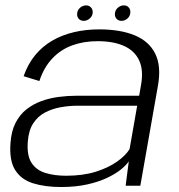

<svg xmlns="http://www.w3.org/2000/svg" viewBox="-20 -708 684 732"><path d="M212.5 5Q268.5 5 312.2 -4.8Q356 -14.5 388.5 -30Q421 -45.5 441.5 -62.2Q462 -79 471 -93L459 0H515L582 -380.5Q595.5 -455.5 572 -503Q548.5 -550.5 493.8 -573.2Q439 -596 358 -596Q307.5 -596 262.5 -585.5Q217.5 -575 180 -553.5Q142.5 -532 114.5 -498.2Q86.5 -464.5 70 -417.5L130 -399Q147.5 -451.5 179.5 -485.2Q211.5 -519 255.2 -535Q299 -551 352 -551Q412 -551 452.5 -533Q493 -515 510.5 -477.8Q528 -440.5 517.5 -383L510.5 -343H271.5Q238.5 -343 203.8 -338.5Q169 -334 137.5 -322.5Q106 -311 80.5 -290.8Q55 -270.5 39 -239Q23 -207.5 20 -162.5Q15 -96 37.8 -59.8Q60.5 -23.5 106 -9.2Q151.5 5 212.5 5ZM232 -38Q187 -38 152.5 -48.8Q118 -59.5 100 -87.5Q82 -115.5 86 -168Q89 -210.5 106.5 -237.5Q124 -264.5 151.5 -279Q179 -293.5 211.5 -299.2Q244 -305 276.5 -305H503L474 -139.5Q459 -115 426.2 -91.8Q393.5 -68.5 344.8 -53.2Q296 -38 232 -38ZM299.5 -628.5Q312 -628.5 322.8 -638.2Q333.5 -648 333.5 -662Q333.5 -673 326.2 -680.2Q319 -687.5 308.5 -687.5Q295 -687.5 284.5 -677.8Q274 -668 274 -654Q274 -642.5 281 -635.5Q288 -628.5 299.5 -628.5ZM443 -628.5Q456.5 -628.5 466.8 -638.2Q477 -648 477 -662Q477 -673 470.2 -680.2Q463.5 -687.5 452 -687.5Q439 -687.5 428.5 -677.8Q418 -668 418 -654Q418 -642.5 425.2 -635.5Q432.5 -628.5 443 -628.5Z"/></svg>

Font: Anybody SemiExpanded Light
Style: Italic
Weight: 300
Width: 6
Italic angle: -10°
Version: Version 1.113;gftools[0.9.25]